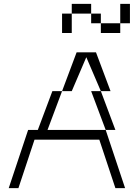

<svg xmlns="http://www.w3.org/2000/svg" viewBox="-20 -970 690 990"><path d="M500 -500H450L525 -300H575ZM25 0H75L158 -250H492L575 0H625L525 -300H225L300 -500H250L175 -300H125ZM300 -500H350L425 -675L500 -500H550L475 -700H375ZM300 -800H350V-900H300ZM350 -900H450V-950H350ZM450 -850H500V-900H450ZM500 -800H600V-850H500ZM600 -850H650V-950H600Z"/></svg>

Font: LS-VG5000 Light Shifted
Style: Regular
Weight: 400
Designer: Justin Bihan, 2021
Foundry: Justin Bihan, 2021
Version: Version 1.000;Glyphs 3.1.2 (3151)